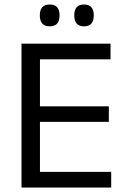

<svg xmlns="http://www.w3.org/2000/svg" viewBox="-20 -833 563 853"><path d="M75.5 0V-639H157.5V0ZM100 0V-69.5H474V0ZM122.5 -291.5V-360.5H463.5V-291.5ZM99.5 -569.5V-639H471V-569.5ZM200.5 -716Q179 -716 168 -728.2Q157 -740.5 157 -763V-766.5Q157 -789 168 -801Q179 -813 200.5 -813Q223 -813 233.8 -801Q244.5 -789 244.5 -766.5V-763Q244.5 -740.5 233.8 -728.2Q223 -716 200.5 -716ZM353.5 -716Q331.5 -716 320.8 -728.2Q310 -740.5 310 -763V-766.5Q310 -789 320.8 -801Q331.5 -813 353.5 -813Q375 -813 385.8 -801Q396.5 -789 396.5 -766.5V-763Q396.5 -740.5 385.8 -728.2Q375 -716 353.5 -716Z"/></svg>

Font: Anek Latin
Style: Regular
Weight: 400
Designer: Yesha Goshar
Foundry: Ek Type
Version: Version 1.003